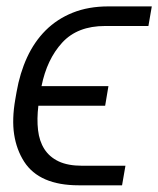

<svg xmlns="http://www.w3.org/2000/svg" viewBox="-20 -565 482 585"><path d="M26.6 -262.4 30.5 -284.8Q40.5 -342.3 62.5 -390.1Q84.5 -437.9 119.1 -472.5Q153.8 -507.1 201.5 -526.3Q249.3 -545.5 310.4 -545.5H442.5L432.2 -485.8H300.1Q215.9 -485.8 169.4 -435Q122.9 -384.2 106.5 -302.6H310.4L300.4 -242.9H96.9Q92 -202.4 95.9 -168.7Q99.8 -134.9 115.2 -110.8Q130.7 -86.6 158.7 -73.3Q186.8 -60 230.1 -60H362.2L351.9 -0.4H219.8Q100.1 -0.4 53.6 -72.4Q30.2 -109 23.1 -155.4Q16 -201.7 26.6 -262.4Z"/></svg>

Font: Inter P Light
Style: Italic
Weight: 300
Italic angle: 9.39999°
Designer: Rasmus Andersson
Foundry: rsms
Version: Version 3.018;git-588b23468